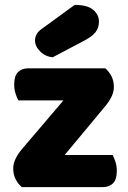

<svg xmlns="http://www.w3.org/2000/svg" viewBox="-20 -764 521 784"><path d="M69 0Q53 -14 43.5 -33Q34 -52 34 -76Q34 -96 43.5 -115.5Q53 -135 67 -152L239 -354H55Q49 -365 43.5 -382Q38 -399 38 -419Q38 -454 53.5 -469.5Q69 -485 95 -485H410Q426 -471 435.5 -452Q445 -433 445 -409Q445 -389 435.5 -369.5Q426 -350 412 -333L244 -131H440Q446 -120 451.5 -103Q457 -86 457 -66Q457 -31 441.5 -15.5Q426 0 400 0ZM285 -744Q337 -744 360.5 -724Q384 -704 384 -676Q384 -650 370 -632.5Q356 -615 324 -598L195 -530Q165 -533 144 -554Q123 -575 123 -599Q123 -611 129 -623Q135 -635 149 -645Z"/></svg>

Font: Baloo Paaji
Style: Regular
Weight: 400
Designer: Shuchita Grover and Ek Type
Foundry: Ek Type
Version: Version 1.443;PS 1.000;hotconv 16.6.51;makeotf.lib2.5.65220;